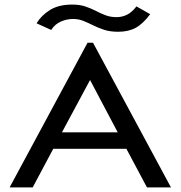

<svg xmlns="http://www.w3.org/2000/svg" viewBox="-20 -820 790 840"><path d="M623 0 533 -169H213L123 0H22L363 -633H387L728 0ZM374 -470 251 -241H495ZM577 -792 637 -758Q606 -716 574 -698.5Q542 -681 497 -681Q462 -681 436 -689.5Q410 -698 388 -709Q366 -720 345 -728.5Q324 -737 299 -737Q273 -737 247 -726Q221 -715 204 -689L140 -718Q161 -753 199 -776.5Q237 -800 296 -800Q329 -800 354 -791.5Q379 -783 400 -772Q421 -761 442.5 -753Q464 -745 490 -745Q514 -745 535.5 -755.5Q557 -766 577 -792Z"/></svg>

Font: Inconsolata ExtraExpanded Medium
Style: Regular
Weight: 500
Width: 8
Monospace: yes
Designer: Raph Levien, Cyreal, Brenton Simpson
Foundry: Raph Levien, Cyreal, Google
Version: Version 3.001; ttfautohint (v1.8.2.53-6de2)